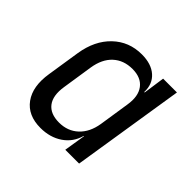

<svg xmlns="http://www.w3.org/2000/svg" viewBox="-142 -717 884 884"><g transform="rotate(45 300.0 -275.0)"><path d="M223 10Q141 10 101 -45Q61 -100 76 -194L101 -355Q116 -450 173.5 -505Q231 -560 314 -560Q376 -560 411 -529Q446 -498 444 -445H447L462 -550H552L465 0H375L392 -105H390Q375 -51 330 -20.5Q285 10 223 10ZM266 -68Q322 -68 359.5 -103Q397 -138 407 -200L430 -350Q440 -412 413.5 -447Q387 -482 331 -482Q274 -482 237 -448Q200 -414 190 -350L167 -200Q157 -136 183 -102Q209 -68 266 -68Z"/></g></svg>

Font: NKDuy Mono
Style: Italic
Weight: 400
Italic angle: -9°
Monospace: yes
Designer: NKDuy
Foundry: NKDuy
Version: Version 2.251; ttfautohint (v1.8.4.7-5d5b)